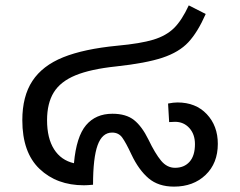

<svg xmlns="http://www.w3.org/2000/svg" viewBox="-20 -686 893 714"><path d="M790 -151Q790 -79 744.5 -35.5Q699 8 627 8Q569 8 532.5 -23Q496 -54 469 -111Q448 -156 434.5 -174.5Q421 -193 397 -193Q360 -193 343 -146Q326 -99 326 1Q304 3 292 3Q191 3 127 -58Q63 -119 63 -239Q63 -328 100.5 -385Q138 -442 215 -473Q292 -504 416 -516Q503 -524 550.5 -538.5Q598 -553 627 -581.5Q656 -610 682 -666L745 -634Q715 -566 680.5 -529Q646 -492 584.5 -471.5Q523 -451 412 -439Q317 -429 261 -406Q205 -383 180 -342.5Q155 -302 155 -239Q155 -172 181 -131Q207 -90 255 -79Q264 -178 300 -220.5Q336 -263 398 -263Q449 -263 478.5 -239.5Q508 -216 532 -167Q557 -115 579 -88.5Q601 -62 631 -62Q665 -62 685 -84.5Q705 -107 705 -150Q705 -187 684 -210Q663 -233 631 -233L609 -232L605 -301Q625 -305 640 -305Q708 -305 749 -261.5Q790 -218 790 -151Z"/></svg>

Font: FiraGO
Style: Regular
Weight: 400
Designer: bBox Type
Foundry: bBox Type GmbH
Version: Version 1.001;April 20, 2020;FontCreator 12.0.0.2555 64-bit